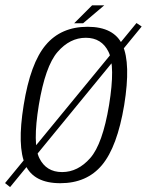

<svg xmlns="http://www.w3.org/2000/svg" viewBox="-62 -704 568 742"><path d="M-42.5 3.5 -23 19 485.5 -601.5 465.5 -615ZM171 4Q273.5 4 332.2 -66.2Q391 -136.5 418 -298Q444 -459 411.5 -529.8Q379 -600.5 276.5 -600.5Q174 -600.5 114.8 -530.2Q55.5 -460 29.5 -298Q3.5 -137.5 36 -66.8Q68.5 4 171 4ZM178 -39Q116.5 -39 90 -93Q63.5 -147 88 -298Q113 -448.5 160.5 -503.2Q208 -558 269.5 -558Q331 -558 357.5 -503.5Q384 -449 359.5 -298Q334.5 -147.5 286.8 -93.2Q239 -39 178 -39ZM224.5 -614H259L341 -683.5H294Z"/></svg>

Font: Anybody SemiCondensed Light
Style: Italic
Weight: 300
Width: 4
Italic angle: -10°
Version: Version 1.113;gftools[0.9.25]